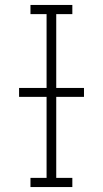

<svg xmlns="http://www.w3.org/2000/svg" viewBox="-20 -755 415 775"><path d="M103 0V-37H168V-698H103V-735H272V-698H207V-37H272V0ZM57 -364V-400H319V-364Z"/></svg>

Font: Zed Sans Extralight
Style: Regular
Weight: 200
Designer: Belleve Invis
Foundry: Belleve Invis
Version: Version 1.0.0; ttfautohint (v1.8.4)